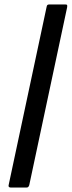

<svg xmlns="http://www.w3.org/2000/svg" viewBox="-20 -727 322 861"><path d="M273 -707Q280 -707 281 -704Q282 -701 281 -694L111 104Q110 107 107.5 110.5Q105 114 99 114H28Q22 114 19.5 110.5Q17 107 20 97L189 -696Q190 -702 192.5 -704.5Q195 -707 201 -707Z"/></svg>

Font: Glory Medium
Style: Italic
Weight: 500
Italic angle: -12°
Version: Version 1.011